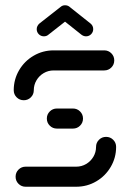

<svg xmlns="http://www.w3.org/2000/svg" viewBox="-20 -710 494 730"><path d="M383.3 -189.6Q399.3 -189.6 410.4 -178.5Q421.5 -167.4 421.5 -151.5Q421.5 -110.4 401.1 -75.6Q380.7 -40.7 345.9 -20.4Q311.1 0 269.6 0H77.4Q61.5 0 50.4 -11.1Q39.3 -22.2 39.3 -38.1Q39.3 -54.1 50.4 -65.2Q61.5 -76.3 77.4 -76.3H269.6Q290.4 -76.3 307.6 -86.5Q324.8 -96.7 335 -113.9Q345.2 -131.1 345.2 -151.5Q345.2 -167.4 356.3 -178.5Q367.4 -189.6 383.3 -189.6ZM295.6 -259.3Q295.6 -243.3 284.4 -232.2Q273.3 -221.1 257.4 -221.1H196.3Q180.4 -221.1 169.3 -232.2Q158.1 -243.3 158.1 -259.3Q158.1 -275.2 169.3 -286.3Q180.4 -297.4 196.3 -297.4H257.4Q273.3 -297.4 284.4 -286.3Q295.6 -275.2 295.6 -259.3ZM70.4 -328.9Q54.4 -328.9 43.3 -340Q32.2 -351.1 32.2 -367Q32.2 -408.1 52.6 -443Q73 -477.8 107.8 -498.1Q142.6 -518.5 184.1 -518.5H376.3Q392.2 -518.5 403.3 -507.4Q414.4 -496.3 414.4 -480.4Q414.4 -464.4 403.3 -453.3Q392.2 -442.2 376.3 -442.2H184.1Q163.3 -442.2 146.1 -432Q128.9 -421.9 118.7 -404.6Q108.5 -387.4 108.5 -367Q108.5 -351.1 97.4 -340Q86.3 -328.9 70.4 -328.9ZM227.4 -690Q238.9 -690 246.9 -682Q254.8 -674.1 254.8 -662.6Q254.8 -656.3 252 -650.7Q249.3 -645.2 244.4 -641.1L164.1 -578.1Q157 -571.9 147 -571.9Q135.6 -571.9 127.6 -579.8Q119.6 -587.8 119.6 -599.3Q119.6 -605.6 122.4 -611.1Q125.2 -616.7 130 -620.7L210.4 -683.7Q217.4 -690 227.4 -690ZM244.4 -684.1 324.1 -620.7Q334.4 -612.2 334.4 -599.3Q334.4 -588.1 326.5 -580Q318.5 -571.9 307 -571.9Q297.8 -571.9 289.6 -578.1L210.4 -641.1Z"/></svg>

Font: 26F Galaxy Sans
Style: Bold
Weight: 700
Designer: C₂₉H₂₅N₃O₅
Version: Version 1.100